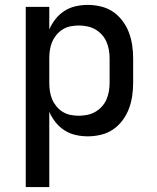

<svg xmlns="http://www.w3.org/2000/svg" viewBox="-20 -548 640 783"><path d="M85 215V-520H181V-428Q191 -451 206.5 -470.5Q222 -490 243 -503.5Q264 -517 288.5 -522.5Q313 -528 338 -528Q365 -528 392 -521.5Q419 -515 441 -500Q463 -485 479.5 -463Q496 -441 505.5 -416Q515 -391 519 -364Q523 -337 523 -310V-210Q523 -183 519 -156Q515 -129 505.5 -104Q496 -79 479.5 -57Q463 -35 441 -20Q419 -5 392 1.5Q365 8 338 8Q313 8 288.5 2.5Q264 -3 243 -16.5Q222 -30 206.5 -49.5Q191 -69 181 -92V215ZM301 -76Q318 -76 335.5 -79.5Q353 -83 368 -91.5Q383 -100 395 -113Q407 -126 414 -142Q421 -158 424 -175.5Q427 -193 427 -210V-310Q427 -327 424 -344.5Q421 -362 414 -378Q407 -394 395 -407Q383 -420 368 -428.5Q353 -437 335.5 -440.5Q318 -444 301 -444Q284 -444 267 -440.5Q250 -437 235.5 -428Q221 -419 210 -405.5Q199 -392 192.5 -376.5Q186 -361 183.5 -344Q181 -327 181 -310V-210Q181 -193 183.5 -176Q186 -159 192.5 -143.5Q199 -128 210 -114.5Q221 -101 235.5 -92Q250 -83 267 -79.5Q284 -76 301 -76Z"/></svg>

Font: Zed Mono Medium Extended
Style: Regular
Weight: 500
Width: 7
Monospace: yes
Designer: Belleve Invis
Foundry: Belleve Invis
Version: Version 1.0.0; ttfautohint (v1.8.4)